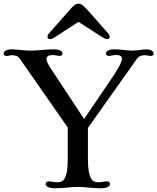

<svg xmlns="http://www.w3.org/2000/svg" viewBox="-45 -1011 845 1031"><path d="M200.2 -22.5C200.2 -12.2 214.8 0 248 0C267.1 0 299.8 -2 311.5 -3.4C326.7 -5.9 356.4 -7.3 373 -7.3C389.6 -7.3 419.4 -5.9 434.6 -3.4C446.3 -2 479 0 498 0C531.2 0 545.9 -12.2 545.9 -22.5C545.9 -30.3 540 -37.1 529.8 -37.1C521.5 -37.1 514.6 -36.1 507.3 -34.7C501 -33.2 493.7 -32.2 483.9 -32.2C466.3 -32.2 452.6 -37.6 445.8 -49.8C432.6 -72.8 427.2 -101.6 427.2 -156.7V-324.2L690.9 -696.3C699.2 -707.5 711.4 -714.4 731.4 -714.4C736.8 -714.4 746.6 -713.4 751 -712.4C755.9 -711.4 759.8 -710.4 763.7 -710.4C773.9 -710.4 779.8 -715.3 779.8 -723.1C779.8 -737.3 762.2 -746.1 742.2 -746.1C727.1 -746.1 716.8 -744.1 706.1 -742.7C694.3 -740.7 682.1 -739.3 662.1 -739.3C649.4 -739.3 636.7 -740.7 621.1 -742.7C606.9 -744.1 590.3 -746.1 568.8 -746.1C538.1 -746.1 523.9 -735.4 523.9 -723.1C523.9 -715.3 530.3 -710.9 539.6 -710.9C545.4 -710.9 552.7 -711.9 558.6 -713.4C565.4 -714.8 570.3 -715.8 576.7 -715.8C599.6 -715.8 609.9 -708.5 609.9 -695.3C609.9 -674.3 576.7 -622.1 553.2 -587.9L406.7 -372.1L226.6 -645C210.4 -669.4 204.6 -685.1 204.6 -695.3C204.6 -706.1 213.9 -715.3 237.8 -715.3C244.6 -715.3 250.5 -714.4 255.9 -713.4C262.2 -712.4 268.6 -710.9 274.9 -710.9C287.1 -710.9 290.5 -716.8 290.5 -723.1C290.5 -737.3 274.4 -746.1 243.7 -746.1C220.7 -746.1 198.7 -744.6 176.3 -742.2C154.8 -740.2 132.8 -739.3 113.8 -739.3C96.2 -739.3 76.2 -741.2 60.5 -743.2C45.4 -744.6 33.7 -746.1 17.6 -746.1C-11.7 -746.1 -25.4 -734.9 -25.4 -723.1C-25.4 -714.8 -19.5 -710.4 -9.3 -710.4C-4.4 -710.4 -0.5 -711.4 3.4 -712.4C8.3 -713.4 12.7 -714.4 17.6 -714.4C41.5 -714.4 51.3 -710 61 -696.3L318.8 -326.2V-156.7C318.8 -101.6 313.5 -72.8 300.3 -49.8C293.5 -37.6 279.8 -32.2 262.2 -32.2C252.4 -32.2 245.1 -33.2 238.8 -34.7C231.4 -36.1 224.6 -37.1 216.3 -37.1C206.1 -37.1 200.2 -30.3 200.2 -22.5ZM223.1 -800.8C228 -800.8 238.3 -804.2 249 -811L376.5 -893.6L504.9 -811C515.6 -804.2 526.4 -800.8 531.2 -800.8C540.5 -800.8 543.9 -807.6 543.9 -813C543.9 -817.9 542 -825.2 535.6 -832L428.7 -953.1C401.9 -983.9 389.2 -991.2 376 -991.2C362.3 -991.2 353.5 -985.8 325.2 -953.1L218.3 -832C211.9 -825.2 210 -817.9 210 -813C210 -807.6 213.9 -800.8 223.1 -800.8Z"/></svg>

Font: Stoke
Style: Light
Weight: 300
Designer: Nicole Fally
Foundry: Nicole Fally
Version: Version 1.001